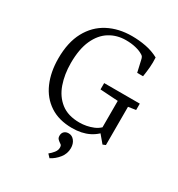

<svg xmlns="http://www.w3.org/2000/svg" viewBox="-184 -696 948 1022"><g transform="rotate(30 289.5 -184.5)"><path d="M296 8Q215 8 159.5 -28.5Q104 -65 76 -129.5Q48 -194 48 -277Q48 -376 84 -442.5Q120 -509 183.5 -542.5Q247 -576 329 -576Q373 -576 415 -568Q457 -560 494 -540Q496 -509 493.5 -480Q491 -451 486 -420H450L434 -490Q432 -501 428 -507.5Q424 -514 415 -518Q399 -528 372 -534.5Q345 -541 312 -541Q257 -541 213 -514Q169 -487 143.5 -431Q118 -375 118 -289Q118 -220 138 -162.5Q158 -105 201.5 -71Q245 -37 315 -37Q359 -37 399 -53.5Q439 -70 464 -114L472 -79Q442 -35 398.5 -13.5Q355 8 296 8ZM481 3 439 -47H435V-239L325 -246V-285H544V-246L498 -239V-4ZM345 104Q345 138 323.5 165Q302 192 273 207L255 188Q269 177 281 162Q293 147 293 131Q293 118 287.5 113.5Q282 109 277 106Q271 102 265 95.5Q259 89 259 76Q259 60 269 50.5Q279 41 296 41Q317 41 331 59Q345 77 345 104Z"/></g></svg>

Font: Yrsa Light
Style: Regular
Weight: 300
Designer: Anna Giedrys (Yrsa+Rasa design), David Brezina (Yrsa art-direction, Rasa art-direction, design)
Foundry: Rosetta Type Foundry
Version: Version 2.004